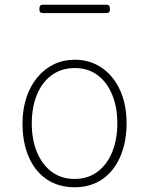

<svg xmlns="http://www.w3.org/2000/svg" viewBox="-20 -771 629 810"><path d="M295 19Q226 19 176.5 -15Q127 -49 101 -109.5Q75 -170 75 -250Q75 -310 91.5 -359.5Q108 -409 137.5 -444.5Q167 -480 207 -499.5Q247 -519 295 -519Q360 -519 409.5 -485Q459 -451 486.5 -390.5Q514 -330 514 -250Q514 -202 504 -160.5Q494 -119 475.5 -86Q457 -53 430.5 -29.5Q404 -6 370 6.5Q336 19 295 19ZM295 -16Q337 -16 370 -33Q403 -50 426.5 -81.5Q450 -113 462.5 -156Q475 -199 475 -250Q475 -319 453 -372Q431 -425 391 -454.5Q351 -484 295 -484Q253 -484 219.5 -467Q186 -450 162.5 -419Q139 -388 126.5 -345Q114 -302 114 -250Q114 -182 136 -129Q158 -76 198.5 -46Q239 -16 295 -16ZM161 -716Q153 -716 149.5 -720Q146 -724 146 -733Q146 -742 149.5 -746.5Q153 -751 161 -751H429Q437 -751 440.5 -746.5Q444 -742 444 -733Q444 -724 440.5 -720Q437 -716 429 -716Z"/></svg>

Font: Playwrite CL Thin
Style: Regular
Weight: 100
Designer: Veronika Burian, José Scaglione
Foundry: TypeTogether
Version: Version 1.002